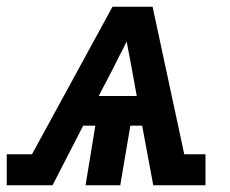

<svg xmlns="http://www.w3.org/2000/svg" viewBox="-62 -550 682 570"><path d="M-42 0V-92H33L272 -530H391L485 -92H548V0H393L360 -177H325L295 0H192L221 -177H185L94 0ZM231 -265H344L328 -353Q324 -372 321 -390Q318 -408 314 -427Q305 -408 295.5 -390Q286 -372 277 -353Z"/></svg>

Font: Iosevka Slab Semibold Extended
Style: Italic
Weight: 600
Width: 7
Italic angle: -9°
Monospace: yes
Designer: Belleve Invis
Foundry: Belleve Invis
Version: Version 11.1.0; ttfautohint (v1.8.3)